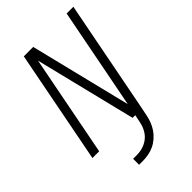

<svg xmlns="http://www.w3.org/2000/svg" viewBox="-259 -764 1068 1068"><g transform="rotate(-45 275.0 -230.0)"><path d="M17 0 147 -670H221L368 -73L484 -670H537L407 0H333L186 -597L70 0ZM174 210V163H202Q218 163 234.5 160Q251 157 267 150Q283 143 297 131.5Q311 120 320.5 105.5Q330 91 336 75.5Q342 60 345 43L354 0H407L398 43Q394 66 385.5 88Q377 110 364 129.5Q351 149 332 165.5Q313 182 291.5 192Q270 202 247.5 206Q225 210 202 210Z"/></g></svg>

Font: Lode Dark
Style: Italic
Weight: 400
Italic angle: -11°
Monospace: yes
Designer: Belleve Invis
Foundry: Belleve Invis
Version: Version 29.2.0; ttfautohint (v1.8.3)